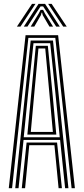

<svg xmlns="http://www.w3.org/2000/svg" viewBox="-20 -984 438 1004"><path d="M25.9 0 113.7 -800H283.9L371.6 0H354.4L269.2 -786.1H128.4L43.1 0ZM93.9 0 119.1 -238.7H278.4L303.7 0H286.4L264.6 -224.9H133L111.2 0ZM59.7 0 140.4 -771.9H257.1L337.8 0H320.5L294.3 -252.2H103.2L77 0ZM104 -266.1H292.5L270 -494.1L242.5 -758H155.1L126.9 -494.1ZM123.1 -280.3 143.4 -494.1 167.3 -744.6H230.2L254.6 -494.1L274.4 -280.3ZM141 -294.2H256.5L238.4 -494.1L216.6 -730.7H181L159.2 -494.1ZM68.5 -845 147.4 -963.7H165.5L87 -845ZM104.6 -845 181.5 -963.7H215.8L292.7 -845H273.8L221.1 -927L205.4 -950.6H192.2L176.3 -926.7L123.5 -845ZM140.4 -845 182.8 -913.9 192.4 -932.5H205.2L214.8 -913.9L257.4 -845H238.5L203.5 -904.6L200.2 -917.6H197.4L193.9 -904.6L159.3 -845ZM310.4 -845 231.9 -963.7H250L328.9 -845Z"/></svg>

Font: Big Shoulders Inline Text SC Thin
Style: Regular
Weight: 100
Designer: Patric King
Foundry: XO Type Co
Version: Version 2.002